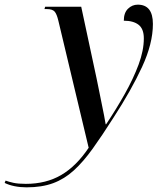

<svg xmlns="http://www.w3.org/2000/svg" viewBox="-172 -565 694 825"><path d="M-58 240Q-85 240 -109.5 235Q-134 230 -152 221L-148 211Q-135 216 -114.5 220.5Q-94 225 -61 225Q26 225 91 187Q156 149 209 70L79 -475Q72 -505 62.5 -515.5Q53 -526 29 -526H19L22 -536H177L243 -228Q247 -209 252.5 -181.5Q258 -154 264 -124.5Q270 -95 275 -70Q280 -45 282 -31H284Q328 -97 364.5 -162Q401 -227 423.5 -287.5Q446 -348 446 -400Q446 -441 423.5 -458.5Q401 -476 360 -476Q360 -510 378 -527.5Q396 -545 420 -545Q485 -545 485 -462Q485 -378 438.5 -277.5Q392 -177 316 -60Q267 17 226.5 73.5Q186 130 145.5 167Q105 204 56.5 222Q8 240 -58 240Z"/></svg>

Font: Noto Serif Display SemiCondensed Medium
Style: Italic
Weight: 500
Width: 4
Italic angle: -12°
Designer: Monotype Design Team
Foundry: Monotype Imaging Inc.
Version: Version 2.009